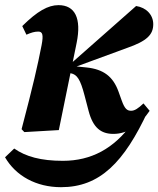

<svg xmlns="http://www.w3.org/2000/svg" viewBox="-36 -519 631 766"><path d="M207.4 227.8C362.3 227.8 459 129.2 554.7 -76.9L489.7 -24.6C418.2 73.5 328.3 122.6 214.7 122.6C127.1 122.6 66.7 105.8 20.7 73.6L-15.9 108.5C27.1 182.9 108.6 227.8 207.4 227.8ZM50.1 -3.6 61.1 8 198.7 0 269.7 -347.6C289.8 -446.7 263 -498.5 197.4 -498.5C155.8 -498.5 113.1 -474.7 52.8 -415L69.4 -380.6C87.9 -388.7 101.5 -393 116.6 -393C134 -393 137.8 -380.1 130 -339C113.7 -255.3 96.3 -179.5 50.1 -3.6ZM416.5 15.2C472.9 15.2 522.4 -19.3 561 -76.9L536.4 -106.4C515.5 -86.5 501.3 -77.1 487.3 -77.1C471.5 -77.1 461.8 -83.9 449.5 -118.2L436.8 -153.6C415.2 -213.3 377.6 -242.8 308.7 -249.9L257.3 -255.2L245.7 -245.1L471.1 -327.8C550.3 -355.3 575.4 -380.9 575.4 -422.5C575.4 -459.4 548 -488.9 507 -495L230.4 -250.9L234.1 -229.1L246.2 -226.7C271.8 -221.9 284.7 -201.7 301.3 -138.2L317.6 -76C335.2 -9.3 366.8 15.2 416.5 15.2Z"/></svg>

Font: Source Serif Variable
Style: Italic
Weight: 389
Italic angle: -12°
Designer: Frank Grießhammer
Foundry: Adobe Systems Incorporated
Version: Version 3.001;hotconv 1.0.111;makeotfexe 2.5.65597